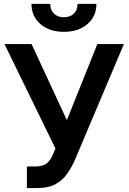

<svg xmlns="http://www.w3.org/2000/svg" viewBox="-20 -953 658 983"><path d="M117.7 9.8V-100.6H159.2Q201.7 -100.6 221.9 -118.9Q242.2 -137.2 253.4 -168L263.7 -192.9L2.9 -727.5H141.6L322.3 -337.9L478.5 -727.5H614.3L363.8 -134.8Q346.7 -96.2 323.7 -63.2Q300.8 -30.3 264.4 -10.3Q228 9.8 169.9 9.8ZM307.1 -790Q232.9 -790 187 -829.6Q141.1 -869.1 141.1 -933.1H237.3Q237.3 -901.9 256.3 -883.3Q275.4 -864.7 307.1 -864.7Q339.4 -864.7 358.2 -883.3Q377 -901.9 377 -933.1H473.6Q473.6 -869.1 427.5 -829.6Q381.3 -790 307.1 -790Z"/></svg>

Font: Inter Tight SemiBold
Style: Regular
Weight: 600
Designer: Rasmus Andersson
Foundry: rsms
Version: Version 3.004; ttfautohint (v1.8.4.7-5d5b)